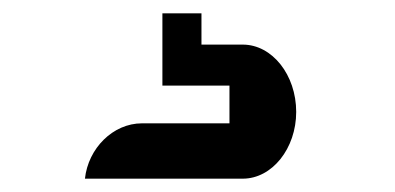

<svg xmlns="http://www.w3.org/2000/svg" viewBox="-20 -20 593 288"><path d="M223.6 0V108.4H324.2V165H192.9C149.4 165 112.3 202.6 107.4 248H344.2C388.2 248 424.3 202.6 424.3 147.9C424.3 92.3 388.2 46.9 344.2 46.9H282.2V0Z"/></svg>

Font: Atomic Age
Style: Regular
Weight: 400
Designer: James Grieshaber
Foundry: James Grieshaber
Version: Version 1.002